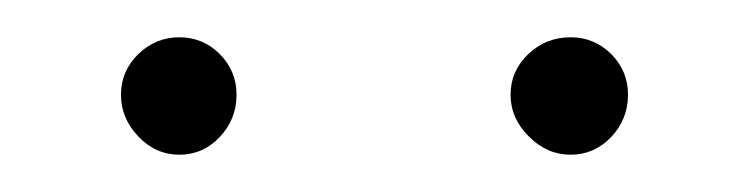

<svg xmlns="http://www.w3.org/2000/svg" viewBox="-20 -645 397 103"><path d="M106.9 -594.2Q106.9 -581.1 97.9 -571.5Q88.9 -562 76.2 -562Q63.5 -562 54.2 -571.8Q44.9 -581.5 44.9 -594.2Q44.9 -606.9 54.2 -616Q63.5 -625 76.2 -625Q88.9 -625 97.9 -616Q106.9 -606.9 106.9 -594.2ZM286.1 -625Q298.8 -625 307.9 -616Q316.9 -606.9 316.9 -594.2Q316.9 -581.1 307.9 -571.5Q298.8 -562 286.1 -562Q273.4 -562 263.7 -571.8Q253.9 -581.5 253.9 -594.2Q253.9 -606.9 263.4 -616Q272.9 -625 286.1 -625Z"/></svg>

Font: Rawengulk
Style: Light
Weight: 300
Version: Version 0.92